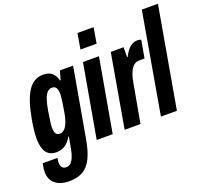

<svg xmlns="http://www.w3.org/2000/svg" viewBox="-170 -911 1409 1298"><g transform="rotate(-20 534.5 -262.5)"><path d="M116 199Q77 199 46.5 186.5Q16 174 -2 148Q-20 122 -20 83Q-20 75 -18.5 61Q-17 47 -12 23H94Q93 32 91.5 40.5Q90 49 90 56Q90 71 94.5 81.5Q99 92 108 97.5Q117 103 130 103Q148 103 161.5 90.5Q175 78 185 54.5Q195 31 201 -3Q205 -24 208.5 -44.5Q212 -65 216 -86H211Q200 -64 183.5 -48Q167 -32 147 -23.5Q127 -15 103 -15Q70 -15 49 -29Q28 -43 17 -73Q6 -103 6 -149Q6 -175 9.5 -207.5Q13 -240 20 -279Q44 -415 85.5 -477Q127 -539 193 -539Q238 -539 260.5 -517Q283 -495 289 -463H294L312 -527H407L320 -34Q305 55 278.5 106Q252 157 212 178Q172 199 116 199ZM166 -125Q180 -125 192 -133Q204 -141 214 -157.5Q224 -174 232 -200Q240 -226 245 -261Q251 -296 254 -317.5Q257 -339 258.5 -352.5Q260 -366 260 -376Q260 -396 256 -409Q252 -422 243.5 -429Q235 -436 221 -436Q202 -436 187.5 -421.5Q173 -407 162.5 -377Q152 -347 144 -299Q139 -264 135.5 -242Q132 -220 130.5 -206.5Q129 -193 129 -183Q129 -163 133 -150Q137 -137 145.5 -131Q154 -125 166 -125Z M491 -612 510 -724H626L607 -612ZM385 0 478 -527H593L500 0Z M586 0 678 -527H770V-456H774Q787 -483 802 -501.5Q817 -520 835 -529.5Q853 -539 871 -539Q879 -539 886 -538Q893 -537 900 -534L877 -407H838Q821 -407 807.5 -399Q794 -391 783 -375Q772 -359 763.5 -333.5Q755 -308 749 -273L700 0Z M847 0 973 -724H1089L962 0Z"/></g></svg>

Font: Archivo ExtraCondensed
Style: Bold Italic
Weight: 700
Width: 2
Italic angle: -10°
Designer: Hector Gatti
Foundry: Omnibus-Type
Version: Version 2.001